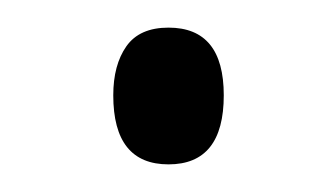

<svg xmlns="http://www.w3.org/2000/svg" viewBox="-20 -556 243 139"><path d="M62 -487Q62 -509 71.5 -522.5Q81 -536 102 -536Q142 -536 142 -487Q142 -437 102 -437Q62 -437 62 -487Z"/></svg>

Font: Noto Sans ExtraCondensed Light
Style: Regular
Weight: 300
Width: 2
Designer: Monotype Design Team
Foundry: Monotype Imaging Inc.
Version: Version 2.013; ttfautohint (v1.8.4.7-5d5b)